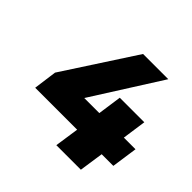

<svg xmlns="http://www.w3.org/2000/svg" viewBox="-169 -885 1070 1070"><g transform="rotate(45 366.0 -350.5)"><path d="M94.2 -143.1 112.8 -280.8 386.2 -701.2H585L328.1 -295.9H446.8L466.8 -437H660.2L640.1 -295.9H731.9L710 -143.1H618.2L597.2 0H403.8L424.8 -143.1Z"/></g></svg>

Font: Trueno ExtraBold
Style: Italic
Weight: 800
Designer: Julieta Ulanovsky
Foundry: Julieta Ulanovsky
Version: Version 3.001b | FøM Fix